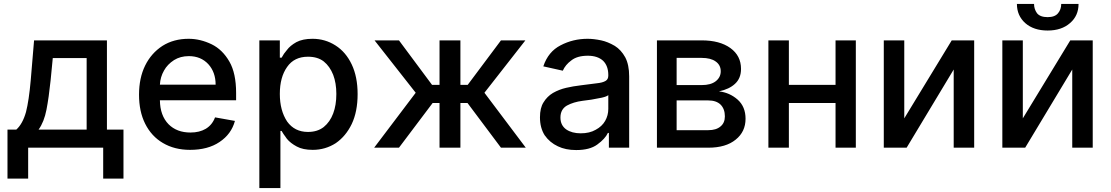

<svg xmlns="http://www.w3.org/2000/svg" viewBox="-20 -750 5641 975"><path d="M112 -181Q127 -240 136 -342L153 -545H523V-92H607V157H504V0H123V157H18V-92H63Q95 -121 112 -181ZM420 -455H248L237 -342Q228 -255 216 -193Q204 -131 176 -92H420Z M807 -24Q749 -58 717 -122Q686 -184 686 -269Q686 -354 717 -417Q748 -480 805 -517Q862 -553 938 -553Q997 -553 1055 -525Q1110 -498 1145 -437Q1179 -378 1179 -278V-241H792Q793 -163 836 -119Q878 -77 947 -77Q993 -77 1025 -96Q1058 -116 1072 -154L1173 -136Q1155 -69 1095 -29Q1036 11 945 11Q866 11 807 -24ZM1038 -424Q1000 -465 939 -465Q896 -465 864 -445Q830 -423 813 -392Q794 -359 792 -320H1075Q1075 -383 1038 -424Z M1401 -545V-457H1410Q1421 -478 1437 -496Q1453 -518 1485 -536Q1517 -553 1567 -553Q1631 -553 1684 -519Q1736 -486 1766 -423Q1796 -360 1796 -272Q1796 -183 1766 -120Q1736 -58 1685 -23Q1632 11 1568 11Q1518 11 1487 -6Q1455 -23 1437 -45Q1415 -75 1410 -85H1404V205H1297V-545ZM1438 -133Q1476 -80 1544 -80Q1592 -80 1624 -105Q1656 -131 1672 -174Q1688 -216 1688 -273Q1688 -328 1672 -370Q1655 -413 1624 -438Q1593 -462 1544 -462Q1474 -462 1438 -410Q1401 -358 1401 -273Q1401 -189 1438 -133Z M1882 -545H2006L2174 -319H2212V-545H2318V-319H2355L2524 -545H2648L2440 -279L2650 0H2524L2354 -227H2318V0H2212V-227H2177L2006 0H1880L2091 -279Z M2813 -7Q2772 -26 2746 -63Q2722 -101 2722 -154Q2722 -202 2740 -230Q2758 -260 2788 -278Q2820 -296 2855 -304Q2889 -312 2931 -317L3010 -327Q3040 -330 3055 -339Q3069 -347 3069 -366V-369Q3069 -415 3043 -441Q3015 -467 2965 -467Q2911 -467 2881 -443Q2851 -421 2838 -391L2739 -413Q2764 -488 2827 -520Q2890 -553 2964 -553Q2995 -553 3033 -545Q3066 -538 3102 -517Q3134 -497 3155 -459Q3175 -421 3175 -362V0H3072V-75H3067Q3053 -45 3013 -16Q2975 12 2906 12Q2852 12 2813 -7ZM3005 -91Q3037 -108 3053 -136Q3069 -164 3069 -197V-267Q3062 -260 3036 -254Q3018 -250 2983 -244Q2955 -241 2938 -238Q2892 -232 2859 -214Q2826 -195 2826 -153Q2826 -114 2855 -93Q2884 -73 2929 -73Q2974 -73 3005 -91Z M3689 -506Q3743 -467 3743 -400Q3743 -352 3712 -324Q3683 -297 3631 -286Q3685 -280 3726 -244Q3766 -208 3766 -147Q3766 -81 3716 -41Q3666 0 3577 0H3316V-545H3543Q3635 -545 3689 -506ZM3639 -108Q3661 -126 3661 -159Q3661 -197 3639 -219Q3617 -240 3577 -240H3416V-89H3577Q3617 -89 3639 -108ZM3614 -337Q3640 -357 3640 -388Q3640 -420 3614 -438Q3589 -456 3543 -456H3416V-318H3544Q3589 -318 3614 -337Z M4223 -319V-545H4326V0H4223V-227H3986V0H3882V-545H3986V-319Z M4927 -545V0H4823V-397L4584 0H4468V-545H4572V-149L4813 -545Z M5529 -545V0H5425V-397L5186 0H5070V-545H5174V-149L5415 -545ZM5414 -633Q5371 -595 5300 -595Q5229 -595 5186 -633Q5144 -671 5144 -730H5231Q5231 -704 5246 -683Q5262 -663 5300 -663Q5337 -663 5353 -683Q5369 -702 5369 -730H5457Q5457 -670 5414 -633Z"/></svg>

Font: Sinter Medium
Style: Regular
Weight: 500
Foundry: Adobe & rsms
Version: Version 1.000